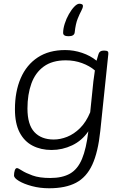

<svg xmlns="http://www.w3.org/2000/svg" viewBox="-20 -796 663 1028"><path d="M243 212Q194 212 151 200.5Q108 189 81.5 173Q55 157 55 144Q55 129 59 116.5Q63 104 71 104Q77 104 97 117Q117 130 154 143.5Q191 157 249 157Q314 157 355 133.5Q396 110 419 55Q442 0 453 -93Q419 -43 366.5 -18Q314 7 256 7Q199 7 154.5 -16Q110 -39 85 -87Q60 -135 60 -211Q60 -306 91 -377.5Q122 -449 182 -488.5Q242 -528 329 -528Q375 -528 419.5 -513Q464 -498 497 -471Q500 -480 502.5 -490Q505 -500 508 -508Q514 -525 534 -525H540Q553 -525 557 -520.5Q561 -516 560 -507L517 -95Q505 19 474 86Q443 153 387 182.5Q331 212 243 212ZM268 -49Q303 -49 339.5 -63.5Q376 -78 408.5 -110Q441 -142 463 -195L480 -361Q482 -375 484 -389.5Q486 -404 488 -419Q460 -443 419.5 -458Q379 -473 332 -473Q260 -473 214.5 -440Q169 -407 148 -348.5Q127 -290 127 -215Q127 -129 164 -89Q201 -49 268 -49ZM347 -602Q318 -602 318 -620Q318 -642 326.5 -669Q335 -696 349 -720.5Q363 -745 378 -760.5Q393 -776 405 -776Q412 -776 418 -773.5Q424 -771 424 -764Q424 -754 415.5 -738.5Q407 -723 396 -696Q385 -669 380 -623Q378 -602 347 -602Z"/></svg>

Font: Asap Semi Expanded Semi Expanded Light
Style: Italic
Weight: 300
Width: 6
Italic angle: -6°
Designer: Pablo Cosgaya
Foundry: Omnibus-Type
Version: Version 3.001; ttfautohint (v1.8.4.7-5d5b)